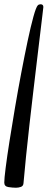

<svg xmlns="http://www.w3.org/2000/svg" viewBox="-21 -720 254 899"><path d="M54 159Q38 159 18.5 156Q-1 153 -1 135Q-1 117 5.5 65.5Q12 14 23.5 -59Q35 -132 49 -214.5Q63 -297 78.5 -378.5Q94 -460 108.5 -528.5Q123 -597 135.5 -642Q148 -687 156 -695Q161 -700 169 -700Q182 -700 182 -687Q182 -685 178 -652.5Q174 -620 167.5 -565Q161 -510 152.5 -440Q144 -370 135 -292.5Q126 -215 117 -137Q108 -59 101 11.5Q94 82 89 138Q88 151 77 155Q66 159 54 159Z"/></svg>

Font: Solitreo
Style: Regular
Weight: 400
Designer: Nathan Gross, Bryan Kirschen, Binghamton University
Foundry: Eli Heuer
Version: Version 1.100; ttfautohint (v1.8.4.7-5d5b)